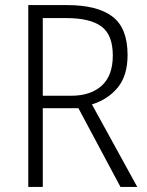

<svg xmlns="http://www.w3.org/2000/svg" viewBox="-20 -827 578 754"><path d="M244 -807Q362 -807 421.5 -762Q481 -717 481 -611Q481 -531 443 -484Q405 -437 341 -417L519 -93H453L288 -402H148V-93H91V-807ZM240 -756H148V-451H259Q336 -451 379.5 -490.5Q423 -530 423 -609Q423 -690 378.5 -723Q334 -756 240 -756Z"/></svg>

Font: Noto Sans Telugu UI SemiCondensed Light
Style: Regular
Weight: 300
Width: 4
Designer: Jelle Bosma - Monotype Design Team
Foundry: Monotype Imaging Inc.
Version: Version 2.005; ttfautohint (v1.8.4.7-5d5b)